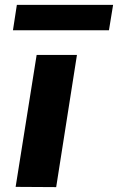

<svg xmlns="http://www.w3.org/2000/svg" viewBox="-20 -766 483 786"><path d="M210 0 44 -1 130 -541H295ZM33 -642 49 -746H443L426 -642Z"/></svg>

Font: Georama Extra Expanded SemiBold
Style: Italic
Weight: 600
Width: 8
Italic angle: -9°
Designer: Jean-Baptiste Levee
Foundry: Production Type
Version: Version 1.000